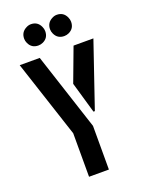

<svg xmlns="http://www.w3.org/2000/svg" viewBox="-161 -944 771 1021"><g transform="rotate(-20 225.0 -434.0)"><path d="M86.9 -807.6Q86.9 -844.7 120.1 -861.3Q132.8 -868.2 146.5 -868.2Q184.6 -868.2 200.2 -833Q206.1 -820.3 206.1 -807.6Q206.1 -769.5 172.9 -753.9Q160.2 -748 146.5 -748Q108.4 -748 92.8 -782.2Q86.9 -794.9 86.9 -807.6ZM233.4 -807.6Q233.4 -844.7 266.6 -861.3Q279.3 -868.2 293 -868.2Q331.1 -868.2 346.7 -833Q352.5 -820.3 352.5 -807.6Q352.5 -769.5 319.3 -753.9Q306.6 -748 293 -748Q254.9 -748 239.3 -782.2Q233.4 -794.9 233.4 -807.6ZM16.6 -683.6H129.9L272.5 -247.1V0H160.2V-246.1ZM250 -493.2 321.3 -683.6H433.6L308.6 -317.4H300.8Z"/></g></svg>

Font: Post No Bills Colombo
Style: Bold
Weight: 800
Designer: Kosala Senevirathne, Siva Puranthara, Lasantha Premarathna, Tharique Azeez
Foundry: Mooniak
Version: Version 1.220 ; ttfautohint (v1.5)